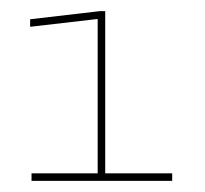

<svg xmlns="http://www.w3.org/2000/svg" viewBox="-20 -699 368 344"><path d="M36.5 -375H288.5V-388.5H168.5V-679H158.5L34 -664.5V-651L155 -665V-388.5H36.5Z"/></svg>

Font: Anybody SemiExpanded Thin
Style: Regular
Weight: 250
Width: 6
Version: Version 1.113;gftools[0.9.25]